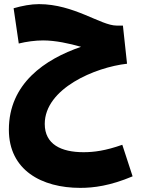

<svg xmlns="http://www.w3.org/2000/svg" viewBox="-20 -640 697 931"><path d="M369 271C434 271 514 261 623 215L573 62C491 91 435 98 385 98C277 98 197 60 197 -39C197 -211 442 -314 596 -331L576 -516H545C469 -516 339 -620 169 -620C130 -620 88 -612 46 -600L71 -429C107 -438 151 -444 189 -444C249 -444 317 -429 373 -413C198 -353 23 -235 23 -11C23 185 182 271 369 271Z"/></svg>

Font: Noto Sans Arabic UI Cn Bk
Style: Regular
Weight: 900
Width: 3
Designer: Monotype Design Team, Nadine Chahine and Nizar Qandah
Foundry: Monotype Imaging Inc.
Version: Version 2.010